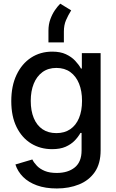

<svg xmlns="http://www.w3.org/2000/svg" viewBox="-20 -830 645 1064"><path d="M294.9 214.4Q231.4 214.4 184.6 197.3Q137.7 180.2 107.9 150.4Q78.1 120.6 65.4 81.5L159.2 53.7Q168.5 72.3 185.1 89.4Q201.7 106.4 228.3 117.4Q254.9 128.4 294.4 128.4Q356.9 128.4 394.5 97.7Q432.1 66.9 432.1 3.9V-93.3H425.8Q413.6 -71.3 393.8 -50.8Q374 -30.3 343.8 -16.8Q313.5 -3.4 268.6 -3.4Q203.6 -3.4 152.3 -34.9Q101.1 -66.4 71.8 -126Q42.5 -185.5 42.5 -269.5Q42.5 -354 71.8 -415.5Q101.1 -477.1 152.3 -510.5Q203.6 -543.9 269.5 -543.9Q314.5 -543.9 345.2 -529.5Q376 -515.1 396.2 -493.7Q416.5 -472.2 428.7 -450.2H433.6V-535.6H537.6V2.9Q537.6 76.7 505.4 123.3Q473.1 169.9 418 192.1Q362.8 214.4 294.9 214.4ZM292.5 -92.3Q337.4 -92.3 369.1 -113.8Q400.9 -135.3 417.7 -175.5Q434.6 -215.8 434.6 -271Q434.6 -325.7 418 -366.7Q401.4 -407.7 369.6 -430.7Q337.9 -453.6 292.5 -453.6Q247.1 -453.6 215.3 -430.4Q183.6 -407.2 167 -366.2Q150.4 -325.2 150.4 -271Q150.4 -216.3 167 -176Q183.6 -135.7 215.3 -114Q247.1 -92.3 292.5 -92.3ZM248.5 -595.2V-659.7Q248.5 -694.8 259 -723.4Q269.5 -752 284.4 -773.7Q299.3 -795.4 314 -809.6L374.5 -772.5Q357.4 -745.1 345.7 -718Q334 -690.9 334 -654.8V-595.2Z"/></svg>

Font: Inter 20pt Medium
Style: Regular
Weight: 500
Version: Version 4.001;git-66647c0bb